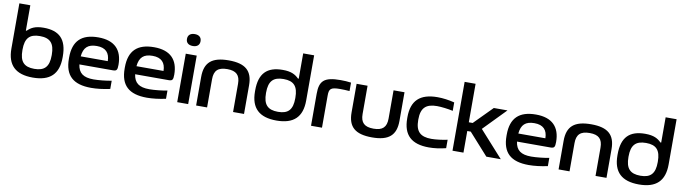

<svg xmlns="http://www.w3.org/2000/svg" viewBox="-34 -1327 6943 1950"><g transform="rotate(10 3438.0 -351.5)"><path d="M577 -244V-256C577 -431 498 -509 336 -509C247 -509 206 -484 170 -449H162V-710H49V-244C49 -73 135 9 313 9C490 9 577 -73 577 -244ZM162 -247V-253C162 -370 206 -419 313 -419C419 -419 464 -370 464 -253V-247C464 -130 419 -81 313 -81C206 -81 162 -130 162 -247Z M1149 -270C1149 -422 1069 -509 900 -509C727 -509 642 -427 642 -256V-244C642 -71 729 9 915 9C972 9 1040 1 1109 -14V-99C1061 -89 976 -80 925 -80C819 -80 769 -117 757 -205H1102C1141 -205 1149 -217 1149 -270ZM756 -288C765 -380 808 -420 900 -420C991 -420 1034 -373 1035 -288Z M1724 -270C1724 -422 1644 -509 1475 -509C1302 -509 1217 -427 1217 -256V-244C1217 -71 1304 9 1490 9C1547 9 1615 1 1684 -14V-99C1636 -89 1551 -80 1500 -80C1394 -80 1344 -117 1332 -205H1677C1716 -205 1724 -217 1724 -270ZM1331 -288C1340 -380 1383 -420 1475 -420C1566 -420 1609 -373 1610 -288Z M1802 -500V0H1915V-500ZM1788 -649C1788 -612 1813 -589 1859 -589C1903 -589 1928 -612 1928 -649V-651C1928 -689 1903 -712 1859 -712C1813 -712 1788 -689 1788 -651Z M1997 -295V0H2110V-291C2110 -380 2150 -419 2245 -419C2338 -419 2378 -380 2378 -291V0H2491V-295C2491 -444 2417 -509 2245 -509C2071 -509 1997 -444 1997 -295Z M2561 -256V-244C2561 -73 2648 9 2826 9C3003 9 3089 -73 3089 -244V-710H2976V-449H2968C2933 -484 2891 -509 2802 -509C2640 -509 2561 -431 2561 -256ZM2674 -247V-253C2674 -370 2719 -419 2826 -419C2932 -419 2976 -370 2976 -253V-247C2976 -130 2932 -81 2826 -81C2719 -81 2674 -130 2674 -247Z M3409 -419C3432 -419 3473 -418 3506 -415V-502C3471 -507 3435 -509 3398 -509C3228 -509 3182 -463 3182 -330V0H3295V-330C3295 -401 3310 -419 3409 -419Z M3564 -205C3564 -56 3638 9 3812 9C3984 9 4058 -56 4058 -205V-500H3945V-209C3945 -120 3905 -81 3812 -81C3717 -81 3677 -120 3677 -209V-500H3564Z M4131 -256V-244C4131 -72 4218 9 4398 9C4453 9 4513 1 4573 -14V-101C4525 -90 4453 -81 4408 -81C4294 -81 4244 -129 4244 -247V-253C4244 -371 4294 -419 4408 -419C4453 -419 4525 -410 4573 -399V-486C4513 -501 4453 -509 4398 -509C4218 -509 4131 -428 4131 -256Z M4641 -710V0H4754V-223H4790L4990 0H5139L4896 -270L5120 -500H4979L4794 -313H4754V-710Z M5662 -270C5662 -422 5582 -509 5413 -509C5240 -509 5155 -427 5155 -256V-244C5155 -71 5242 9 5428 9C5485 9 5553 1 5622 -14V-99C5574 -89 5489 -80 5438 -80C5332 -80 5282 -117 5270 -205H5615C5654 -205 5662 -217 5662 -270ZM5269 -288C5278 -380 5321 -420 5413 -420C5504 -420 5547 -373 5548 -288Z M5735 -295V0H5848V-291C5848 -380 5888 -419 5983 -419C6076 -419 6116 -380 6116 -291V0H6229V-295C6229 -444 6155 -509 5983 -509C5809 -509 5735 -444 5735 -295Z M6299 -256V-244C6299 -73 6386 9 6564 9C6741 9 6827 -73 6827 -244V-710H6714V-449H6706C6671 -484 6629 -509 6540 -509C6378 -509 6299 -431 6299 -256ZM6412 -247V-253C6412 -370 6457 -419 6564 -419C6670 -419 6714 -370 6714 -253V-247C6714 -130 6670 -81 6564 -81C6457 -81 6412 -130 6412 -247Z"/></g></svg>

Font: LT Wave Medium
Style: Regular
Weight: 500
Designer: Daniel Lyons
Version: Version 2.5 (Glyphs App)